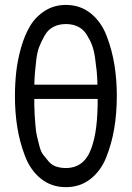

<svg xmlns="http://www.w3.org/2000/svg" viewBox="-20 -753 540 784"><path d="M41 -359.9Q41 -411.6 46.4 -460.2Q51.8 -508.8 66.4 -559.8Q81.1 -610.8 103.5 -647.9Q126 -685.1 163.6 -709Q201.2 -732.9 249 -732.9Q308.1 -732.9 351.1 -698Q394 -663.1 416 -605Q438 -546.9 447.5 -486.8Q457 -426.8 457 -361.8Q457 -291 446.5 -228.5Q436 -166 413.6 -110.1Q391.1 -54.2 348.6 -21.5Q306.2 11.2 249 11.2Q189.9 11.2 147 -23.4Q104 -58.1 82 -116Q60.1 -173.8 50.5 -233.9Q41 -293.9 41 -359.9ZM120.1 -321.8Q121.1 -291 121.6 -283.4Q122.1 -275.9 124.5 -243.9Q127 -211.9 130.4 -199.5Q133.8 -187 139.9 -160.9Q146 -134.8 155.5 -122.3Q165 -109.9 178 -94.5Q190.9 -79.1 209 -73Q227.1 -66.9 249 -66.9Q287.1 -66.9 313 -87.4Q338.9 -107.9 353 -147.5Q367.2 -187 373 -235.6Q378.9 -284.2 378.9 -349.1H120.1ZM120.1 -407.2H377.9Q377 -439.5 375 -460.7Q373 -481.9 368.4 -514.9Q363.8 -547.9 355.5 -569.3Q347.2 -590.8 333.5 -612.3Q319.8 -633.8 298.3 -644.3Q276.9 -654.8 249 -654.8Q220.2 -654.8 198 -643.3Q175.8 -631.8 162.4 -607.9Q148.9 -584 140.4 -562.5Q131.8 -541 127.9 -506.6Q124 -472.2 122.6 -455.1Q121.1 -438 120.1 -407.2Z"/></svg>

Font: CMU Sans Serif
Style: Medium
Weight: 500
Version: Version 0.7.0